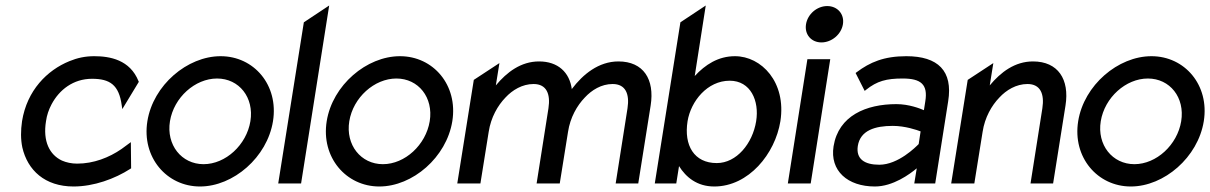

<svg xmlns="http://www.w3.org/2000/svg" viewBox="-20 -666 4393 697"><path d="M60 -226C55 -192 55 -160 61 -131C80 -48 143 11 247 11C321 11 397 -17 453 -53L456 -55L455 -150L421 -125C376 -94 320 -72 260 -72C240 -72 221 -76 205 -83C160 -104 135 -153 147 -226C150 -248 157 -268 167 -287C195 -340 246 -380 314 -380C379 -380 412 -358 422 -283L424 -270L484 -369L483 -371C452 -449 379 -462 322 -462C290 -462 261 -456 232 -444C151 -411 78 -338 60 -226Z M515 -226C494 -95 585 11 706 11C827 11 950 -95 971 -226C992 -357 902 -462 781 -462C660 -462 536 -357 515 -226ZM597 -226C611 -312 688 -381 768 -381C848 -381 903 -312 889 -226C875 -140 799 -70 719 -70C639 -70 583 -140 597 -226Z M990 0H1073L1175 -646L1083 -585Z M1166 -226C1145 -95 1236 11 1357 11C1478 11 1601 -95 1622 -226C1643 -357 1553 -462 1432 -462C1311 -462 1187 -357 1166 -226ZM1248 -226C1262 -312 1339 -381 1419 -381C1499 -381 1554 -312 1540 -226C1526 -140 1450 -70 1370 -70C1290 -70 1234 -140 1248 -226Z M1640 0H1724L1754 -187C1762 -240 1787 -283 1815 -312C1840 -339 1876 -361 1917 -361C1964 -361 1979 -325 1971 -273L1928 0H2012L2042 -187C2050 -240 2075 -283 2103 -312C2128 -339 2163 -361 2204 -361C2251 -361 2266 -325 2258 -273L2215 0H2297L2342 -283C2357 -378 2316 -443 2225 -443C2153 -443 2096 -396 2056 -343V-342V-341C2048 -404 2005 -443 1937 -443C1871 -443 1820 -404 1780 -356L1793 -437L1700 -376Z M2357 0H2435L2445 -63C2470 -23 2510 11 2573 11C2698 11 2794 -108 2813 -226C2835 -368 2744 -462 2648 -462C2587 -462 2540 -431 2502 -390L2542 -646L2450 -585ZM2476 -226C2488 -299 2548 -373 2629 -373C2705 -373 2737 -300 2725 -226C2712 -145 2654 -74 2582 -74C2500 -74 2462 -138 2476 -226Z M2906 -578C2900 -541 2925 -512 2962 -512C2999 -512 3034 -541 3040 -578C3046 -615 3020 -644 2983 -644C2946 -644 2912 -615 2906 -578ZM2840 0H2923L2994 -451H2911Z M3006 -135C2992 -46 3057 11 3156 11C3222 11 3283 -34 3308 -55L3299 0H3375L3422 -298C3440 -409 3385 -462 3270 -462C3189 -462 3138 -440 3090 -404L3086 -401L3119 -336L3124 -340C3164 -372 3198 -381 3257 -381C3324 -381 3349 -359 3339 -298L3334 -266C3320 -272 3280 -288 3234 -288C3124 -288 3024 -246 3006 -135ZM3094 -136C3103 -193 3157 -209 3221 -209C3266 -209 3309 -194 3322 -189L3315 -143C3305 -133 3241 -68 3172 -68C3118 -68 3087 -89 3094 -136Z M3433 0H3517L3547 -187C3555 -240 3580 -283 3608 -312C3633 -339 3669 -361 3710 -361C3757 -361 3772 -325 3764 -273L3721 0H3803L3848 -283C3863 -378 3821 -443 3730 -443C3664 -443 3613 -404 3573 -356L3586 -437L3493 -376Z M3894 -226C3873 -95 3964 11 4085 11C4206 11 4329 -95 4350 -226C4371 -357 4281 -462 4160 -462C4039 -462 3915 -357 3894 -226ZM3976 -226C3990 -312 4067 -381 4147 -381C4227 -381 4282 -312 4268 -226C4254 -140 4178 -70 4098 -70C4018 -70 3962 -140 3976 -226Z"/></svg>

Font: Charger Pro
Style: BdNarObl
Weight: 700
Designer: Jasper
Foundry: Cannot Into Space Fonts
Version: Version 1.09